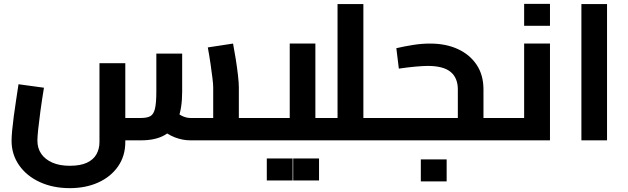

<svg xmlns="http://www.w3.org/2000/svg" viewBox="-20 -728 3259 996"><path d="M1219 0V-116H1324V0ZM342 248Q255 248 186.5 216.5Q118 185 79 129Q40 73 40 2Q40 -18 43 -51Q46 -84 51.5 -125Q57 -166 63.5 -208.5Q70 -251 76 -291L208 -273Q197 -206 189.5 -150.5Q182 -95 178 -56Q174 -17 174 1Q174 41 194 70Q214 99 251.5 115.5Q289 132 342 132Q397 132 431 116Q465 100 480.5 72Q496 44 496 9V-400H630V9Q630 81 592.5 135Q555 189 490 218.5Q425 248 342 248ZM628 0 630 -116H711Q743 -116 760 -125.5Q777 -135 784 -164.5Q791 -194 791 -253V-450H925V-253Q925 -164 902 -108Q879 -52 832 -26Q785 0 711 0ZM968 0Q927 0 887 -15.5Q847 -31 812 -62L894 -147Q913 -131 931.5 -123.5Q950 -116 968 -116H1156L1086 -53V-275Q1086 -291 1082 -323.5Q1078 -356 1072 -397.5Q1066 -439 1058 -482L1189 -502Q1196 -466 1203 -421.5Q1210 -377 1214.5 -337.5Q1219 -298 1219 -275V0ZM1324 0V-116Q1330 -116 1334 -112Q1338 -108 1340 -100Q1342 -92 1343 -81.5Q1344 -71 1344 -58Q1344 -45 1343 -34Q1342 -23 1340 -15.5Q1338 -8 1334 -4Q1330 0 1324 0Z M1616 0V-116H1741V0ZM1741 0V-116Q1746 -116 1750 -112Q1754 -108 1756 -100Q1758 -92 1759.5 -81.5Q1761 -71 1761 -58Q1761 -45 1759.5 -34Q1758 -23 1756 -15.5Q1754 -8 1750.5 -4Q1747 0 1741 0ZM1324 0V-116H1561L1483 -51V-502H1616V0ZM1324 0Q1318 0 1314.5 -4Q1311 -8 1308.5 -15.5Q1306 -23 1305 -34Q1304 -45 1304 -58Q1304 -76 1306 -88.5Q1308 -101 1312.5 -108.5Q1317 -116 1324 -116ZM1364 208V94H1498V208ZM1501 208V94H1635V208Z M1865 0V-116H1970V0ZM1731 0V-707H1865V0ZM1618 0V-116H1731V0ZM1618 0Q1612 0 1608.5 -4Q1605 -8 1602.5 -15.5Q1600 -23 1599 -34Q1598 -45 1598 -58Q1598 -76 1600 -88.5Q1602 -101 1606.5 -108.5Q1611 -116 1618 -116ZM1970 0V-116Q1976 -116 1980 -112Q1984 -108 1986 -100Q1988 -92 1989 -81.5Q1990 -71 1990 -58Q1990 -45 1989 -34Q1988 -23 1986 -15.5Q1984 -8 1980 -4Q1976 0 1970 0Z M2488 0V-116H2594V0ZM1970 0V-116H2400L2355 -79V-264Q2355 -324 2317.5 -355Q2280 -386 2199 -386Q2176 -386 2136 -382.5Q2096 -379 2049 -372L2036 -478Q2079 -488 2123.5 -495Q2168 -502 2211 -502Q2293 -502 2355 -473.5Q2417 -445 2452.5 -392Q2488 -339 2488 -264V0ZM1970 0Q1964 0 1960.5 -4Q1957 -8 1954.5 -15.5Q1952 -23 1951 -34Q1950 -45 1950 -58Q1950 -76 1952 -88.5Q1954 -101 1958.5 -108.5Q1963 -116 1970 -116ZM2594 0V-116Q2599 -116 2603 -112Q2607 -108 2609 -100Q2611 -92 2612.5 -81.5Q2614 -71 2614 -58Q2614 -45 2612.5 -34Q2611 -23 2609 -15.5Q2607 -8 2603 -4Q2599 0 2594 0ZM2163 213V99H2297V213Z M2594 0V-116H2777L2699 -51V-502H2833V0ZM2594 0Q2588 0 2584.5 -4Q2581 -8 2578.5 -15.5Q2576 -23 2575 -34Q2574 -45 2574 -58Q2574 -76 2576 -88.5Q2578 -101 2582.5 -108.5Q2587 -116 2594 -116ZM2699 -594V-708H2833V-594Z M2996 0V-707H3129V0Z"/></svg>

Font: Cairo Play
Style: Bold
Weight: 700
Version: Version 3.119